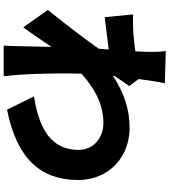

<svg xmlns="http://www.w3.org/2000/svg" viewBox="41 -901 918 1040"><g transform="rotate(90 500.0 -381.0)"><path d="M261 -722 258 -655C220 -650 184 -646 157 -644C115 -642 90 -642 58 -643L73 -489L248 -511L244 -457C184 -371 90 -251 34 -181L128 -48C156 -85 196 -145 234 -201L230 -25C230 -9 229 32 227 58H393C390 33 386 -10 385 -28C378 -124 378 -222 378 -298L379 -363C459 -435 545 -482 646 -482C728 -482 792 -427 792 -348C792 -201 681 -134 502 -106L574 40C839 -13 955 -142 955 -345C955 -509 834 -624 672 -624C586 -624 488 -600 391 -533L392 -543C410 -569 433 -605 446 -622L408 -673C416 -733 424 -784 431 -815L256 -820C262 -786 261 -754 261 -722Z"/></g></svg>

Font: Noto Sans CJK HK Black
Style: Regular
Weight: 900
Designer: Ryoko NISHIZUKA 西塚涼子 (kana, bopomofo & ideographs); Paul D. Hunt (Latin, Greek & Cyrillic); Sandoll Communications 산돌커뮤니
Foundry: Adobe
Version: Version 2.004;hotconv 1.0.118;makeotfexe 2.5.65603